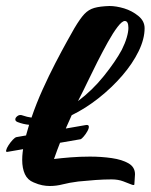

<svg xmlns="http://www.w3.org/2000/svg" viewBox="-29 -617 502 640"><path d="M-3 -111Q-10 -109 -8.5 -116Q-7 -123 -0.5 -133Q6 -143 13.5 -151Q21 -159 26 -160L256 -200Q266 -202 267 -196Q268 -190 262.5 -180Q257 -170 250 -162Q243 -154 240 -153ZM137 3Q125 3 112 0.5Q99 -2 83 -9Q63 -17 54 -36.5Q45 -56 45 -84Q45 -109 51.5 -139Q58 -169 68 -201Q48 -203 30 -210Q22 -213 22 -219Q22 -225 29.5 -230.5Q37 -236 47 -232Q61 -227 76 -225Q92 -272 113 -318.5Q134 -365 155.5 -406.5Q177 -448 194 -478.5Q211 -509 219 -523Q238 -555 252 -570Q266 -585 285 -590.5Q304 -596 336 -597Q358 -597 385 -589Q411 -581 432 -564Q453 -547 453 -523Q453 -487 433 -446Q413 -405 378.5 -365Q344 -325 300.5 -290.5Q257 -256 210 -233Q192 -194 176.5 -155Q161 -116 151 -87Q175 -90 206.5 -92.5Q238 -95 271 -95Q309 -95 343.5 -90Q378 -85 399.5 -72.5Q421 -60 421 -36Q421 -29 420 -20Q419 -11 419 -5V-3Q419 2 409 -2Q399 -6 382 -12.5Q365 -19 343 -19Q318 -19 289.5 -17Q261 -15 232 -12Q201 -8 180 -2.5Q159 3 137 3ZM231 -280Q279 -316 317.5 -364Q356 -412 377 -451Q388 -473 393.5 -492Q399 -511 399 -524Q399 -547 387 -547Q378 -547 363 -527.5Q348 -508 330.5 -476.5Q313 -445 295.5 -410.5Q278 -376 263 -344.5Q248 -313 238 -294Z"/></svg>

Font: Praise
Style: Regular
Weight: 400
Designer: Robert E. Leuschke
Foundry: Robert E. Leuschke
Version: Version 1.100; ttfautohint (v1.8.3)